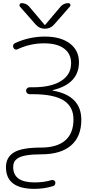

<svg xmlns="http://www.w3.org/2000/svg" viewBox="-20 -973 586 1223"><path d="M199 230Q18 230 18 92Q18 29 68.5 -2Q119 -33 241 -33Q343 -33 395.5 -78.5Q448 -124 448 -212Q448 -294 385 -333.5Q322 -373 189 -373H168Q159 -373 152.5 -379.5Q146 -386 146 -395Q146 -404 152.5 -410.5Q159 -417 168 -417H189Q306 -417 369.5 -457.5Q433 -498 433 -570Q433 -630 388.5 -663.5Q344 -697 261 -697Q172 -697 91 -659Q84 -655 76 -658.5Q68 -662 65 -670Q58 -690 77 -699Q167 -740 266 -740Q367 -740 425 -696Q483 -652 483 -577Q483 -439 316 -399Q315 -399 315 -398Q315 -396 316 -396Q498 -364 498 -210Q498 -103 432.5 -46.5Q367 10 243 10Q186 10 148.5 16.5Q111 23 93.5 35Q76 47 70 60Q64 73 64 91Q64 189 200 189Q262 189 308 174Q316 172 323 175.5Q330 179 332 186Q334 194 330.5 202Q327 210 319 212Q264 230 199 230ZM366 -931Q385 -953 415 -953Q424 -953 427.5 -945.5Q431 -938 425 -931L324 -816Q301 -790 266 -790Q231 -790 208 -816L107 -931Q102 -937 105.5 -945Q109 -953 117 -953Q147 -953 166 -931L264 -815Q265 -814 266 -814L268 -815Z"/></svg>

Font: Rounded Mplus 1c Light
Style: Regular
Weight: 300
Version: Version 1.059.20150529